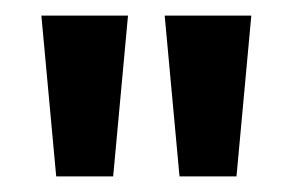

<svg xmlns="http://www.w3.org/2000/svg" viewBox="-20 -720 376 246"><path d="M33 -700H144L125 -494H52ZM191 -700H302L283 -494H210Z"/></svg>

Font: Cabin Medium
Style: Regular
Weight: 500
Designer: Pablo Impallari
Foundry: Pablo Impallari. http://www.impallari.com Igino Marini. http://www.ikern.com
Version: Version 2.001